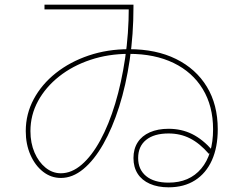

<svg xmlns="http://www.w3.org/2000/svg" viewBox="-20 -770 1040 820"><path d="M700 30Q654 30 620 15Q586 0 568 -28Q550 -56 550 -95Q550 -134 568 -162Q586 -190 620 -205Q654 -220 700 -220Q755 -220 800.5 -197.5Q846 -175 888 -127L872 -113Q833 -158 791.5 -179Q750 -200 700 -200Q638 -200 604 -172.5Q570 -145 570 -95Q570 -46 604 -18Q638 10 700 10Q789 10 839.5 -50Q890 -110 890 -218Q890 -317 846 -389.5Q802 -462 721.5 -501Q641 -540 531 -540Q443 -540 366.5 -514.5Q290 -489 232.5 -443.5Q175 -398 142.5 -338.5Q110 -279 110 -210Q110 -159 127.5 -118.5Q145 -78 174.5 -54Q204 -30 240 -30Q286 -30 329 -67Q372 -104 408.5 -171Q445 -238 472 -327.5Q499 -417 514.5 -522Q530 -627 530 -740L550 -730H170V-750H550V-740Q550 -623 534 -514.5Q518 -406 489 -314.5Q460 -223 421 -154.5Q382 -86 336 -48Q290 -10 240 -10Q198 -10 164 -36.5Q130 -63 110 -108.5Q90 -154 90 -210Q90 -283 124 -346.5Q158 -410 218.5 -458Q279 -506 359 -533Q439 -560 531 -560Q647 -560 732 -518Q817 -476 863.5 -399.5Q910 -323 910 -218Q910 -141 885 -85.5Q860 -30 813 0Q766 30 700 30Z"/></svg>

Font: M PLUS 1 Thin Thin
Style: Regular
Weight: 250
Version: Version 1.001